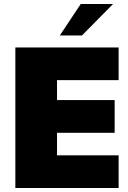

<svg xmlns="http://www.w3.org/2000/svg" viewBox="-20 -943 642 963"><path d="M57 -705H575V-541H266V-441H555V-277H266V-164H575V0H57ZM280 -765 385 -923H547L391 -765Z"/></svg>

Font: Nunito Sans Heavy
Style: Regular
Weight: 400
Designer: Vernon Adams
Foundry: Vernon Adams
Version: Version 2.500